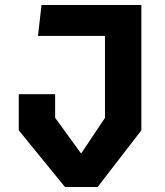

<svg xmlns="http://www.w3.org/2000/svg" viewBox="-20 -750 660 770"><path d="M55.2 -227.4V-372.3H201.1V-277.6L324.6 -107.5H287.5L401 -277.2V-730H546.9V-227.4L371.5 0H240.6ZM146.5 -730H482.8V-605.8H132.3Z"/></svg>

Font: Monaspace Krypton Var ExLight
Style: Regular
Weight: 200
Designer: Riley Cran and the Lettermatic Team
Version: Version 1.200 (Monaspace Krypton Var)